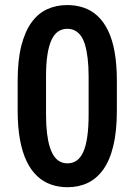

<svg xmlns="http://www.w3.org/2000/svg" viewBox="-20 -741 540 770"><path d="M448.7 -415V-298.8Q448.7 -215.3 434.6 -156.5Q420.4 -97.7 394 -61Q367.7 -24.4 331.5 -7.3Q295.4 9.8 250.5 9.8Q215.3 9.8 184.6 -1Q153.8 -11.7 129.2 -34.7Q104.5 -57.6 86.9 -94Q69.3 -130.4 60.1 -181.2Q50.8 -231.9 50.8 -298.8V-415Q50.8 -499 65.4 -556.9Q80.1 -614.7 106.4 -651.1Q132.8 -687.5 169.2 -704.1Q205.6 -720.7 250 -720.7Q285.2 -720.7 315.9 -710.2Q346.7 -699.7 371.1 -677.2Q395.5 -654.8 413.1 -618.9Q430.7 -583 439.7 -532.5Q448.7 -481.9 448.7 -415ZM335.4 -281.7V-433.1Q335.4 -475.1 331.5 -507.3Q327.6 -539.6 320.8 -562Q314 -584.5 303.5 -598.4Q293 -612.3 279.5 -618.9Q266.1 -625.5 250 -625.5Q230 -625.5 214.1 -615.2Q198.2 -605 187.3 -582.3Q176.3 -559.6 170.4 -522.7Q164.6 -485.8 164.6 -433.1V-281.7Q164.6 -239.3 168.5 -207Q172.4 -174.8 179.7 -151.6Q187 -128.4 197.3 -114Q207.5 -99.6 220.9 -92.8Q234.4 -85.9 250.5 -85.9Q271 -85.9 286.9 -96.7Q302.7 -107.4 313.5 -130.6Q324.2 -153.8 329.8 -191.4Q335.4 -229 335.4 -281.7Z"/></svg>

Font: Roboto Condensed Medium
Style: Regular
Weight: 500
Designer: Christian Robertson
Foundry: Google
Version: Version 3.0